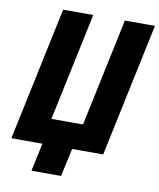

<svg xmlns="http://www.w3.org/2000/svg" viewBox="-93 -787 839 1011"><g transform="rotate(10 326.5 -282.0)"><path d="M145 150H303L336 0H502L653 -714H492L370 -137H201L323 -714H162L11 0H177Z"/></g></svg>

Font: Noto Sans SemiCondensed ExtraBold
Style: Italic
Weight: 800
Width: 4
Italic angle: -12°
Designer: Monotype Design Team
Foundry: Monotype Imaging Inc.
Version: Version 2.013